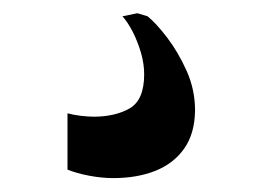

<svg xmlns="http://www.w3.org/2000/svg" viewBox="-20 -26 386 283"><path d="M147 236.5Q130 236.5 111.5 233Q93 229.5 79.5 224V141Q88.5 143.5 99.8 144.8Q111 146 118 146Q149.5 146 171 133.8Q192.5 121.5 192.5 83.5Q192.5 68 187.8 51.8Q183 35.5 175.8 21.2Q168.5 7 160.5 -2L182.5 -6.5L197.5 -2Q210 8 226.2 29.2Q242.5 50.5 255 78.2Q267.5 106 267.5 137Q267 171 251.5 193Q236 215 209 225.8Q182 236.5 147 236.5Z"/></svg>

Font: Merriweather 120pt
Style: Bold
Weight: 700
Designer: Eben Sorkin
Foundry: Eben Sorkin
Version: Version 2.100